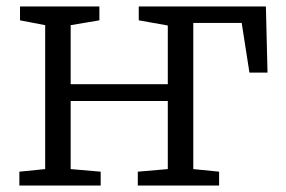

<svg xmlns="http://www.w3.org/2000/svg" viewBox="-20 -575 887 595"><path d="M40 0V-43L120 -51V-497L42 -512V-555H288V-512L199 -497V-314H500V-496L410 -512V-555H804L809 -350H753L729 -504H579V-51L659 -43V0H407V-43L500 -51V-262H199V-51L292 -43V0Z"/></svg>

Font: Merriweather 7pt Light
Style: Regular
Weight: 300
Designer: Eben Sorkin
Foundry: Eben Sorkin
Version: Version 2.200;gftools[0.9.31]